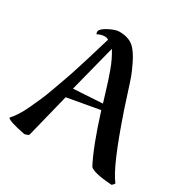

<svg xmlns="http://www.w3.org/2000/svg" viewBox="-163 -779 904 925"><g transform="rotate(30 289.5 -317.0)"><path d="M-10.7 -22.5Q2.9 -37.1 18.1 -60.1Q33.2 -83 47.9 -114.7Q62.5 -146.5 75.7 -175.8Q88.9 -205.1 104 -248Q119.1 -291 129.9 -320.3Q140.6 -349.6 155.3 -396.5Q169.9 -443.4 176.8 -465.3Q183.6 -487.3 196.8 -531.7Q210 -576.2 212.9 -585Q204.1 -592.8 186.5 -591.3Q168.9 -589.8 151.4 -580.1Q148.4 -585.9 148.4 -595.7Q152.3 -611.3 186.5 -628.9Q220.7 -646.5 242.2 -646.5Q303.7 -646.5 334 -608.4Q353.5 -585 371.1 -548.8Q388.7 -512.7 397.5 -488.8Q406.2 -464.8 424.3 -407.7Q442.4 -350.6 449.2 -331.1Q539.1 -66.4 589.8 -3.9Q588.9 0 585.4 3.9Q582 7.8 579.1 9.8L576.2 11.7Q475.6 4.9 454.1 -16.6Q409.2 -100.6 354.5 -275.4L174.8 -243.2L114.3 0Q113.3 2.9 104 6.3Q94.7 9.8 89.8 9.8Q0 -7.8 -10.7 -22.5ZM184.6 -296.9 345.7 -306.6Q340.8 -323.2 329.1 -361.3Q317.4 -399.4 311.5 -417.5Q305.7 -435.5 295.4 -463.9Q285.2 -492.2 274.4 -514.2Q263.7 -536.1 251 -556.6Z"/></g></svg>

Font: Crimson
Style: Bold
Weight: 700
Version: Version 0.8 ; ttfautohint (v1.00) -l 8 -r 50 -G 200 -x 14 -D